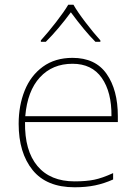

<svg xmlns="http://www.w3.org/2000/svg" viewBox="-20 -783 580 813"><path d="M479 -291V-266H86Q84 -145 138.5 -80Q193 -15 296 -15Q345 -15 379 -22Q413 -29 459 -50V-23Q421 -6 382.5 2Q344 10 296 10Q177 10 118 -63Q59 -136 59 -259Q59 -336 84.5 -399.5Q110 -463 161.5 -500.5Q213 -538 287 -538Q384 -538 431.5 -470Q479 -402 479 -291ZM87 -291H452Q453 -393 411 -453Q369 -513 287 -513Q202 -513 149 -455.5Q96 -398 87 -291ZM405 -612V-606H384Q339 -651 280 -731Q227 -659 174 -606H153V-612Q183 -645 217.5 -689.5Q252 -734 269 -763H291Q308 -733 342 -688.5Q376 -644 405 -612Z"/></svg>

Font: Noto Sans UI Thin
Style: Regular
Weight: 250
Designer: Monotype Design Team
Foundry: Monotype Imaging Inc.
Version: Version 1.001